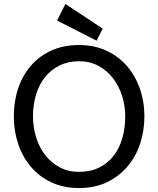

<svg xmlns="http://www.w3.org/2000/svg" viewBox="-20 -940 801 972"><path d="M50 -351Q50 -428 72.5 -494Q95 -560 137.5 -608.5Q180 -657 241 -684.5Q302 -712 380 -712Q457 -712 518.5 -683.5Q580 -655 622.5 -606Q665 -557 688 -491.5Q711 -426 711 -351Q711 -276 688.5 -210Q666 -144 623 -94.5Q580 -45 519 -16.5Q458 12 380 12Q302 12 241 -16.5Q180 -45 137.5 -94.5Q95 -144 72.5 -210Q50 -276 50 -351ZM147 -351Q147 -297 162.5 -246Q178 -195 208 -156Q238 -117 281.5 -93.5Q325 -70 380 -70Q438 -70 481.5 -91.5Q525 -113 554.5 -150.5Q584 -188 599 -239.5Q614 -291 614 -351Q614 -405 598 -455Q582 -505 552 -544Q522 -583 478.5 -606.5Q435 -630 380 -630Q325 -630 281.5 -608.5Q238 -587 208 -549.5Q178 -512 162.5 -461Q147 -410 147 -351ZM469 -734 269 -836 311 -920 500 -795Z"/></svg>

Font: ABeeZee
Style: Regular
Weight: 400
Designer: Anja Meiners
Foundry: Anja Meiners
Version: Version 1.001